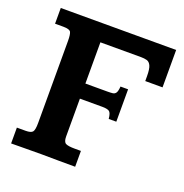

<svg xmlns="http://www.w3.org/2000/svg" viewBox="-117 -741 809 846"><g transform="rotate(20 287.5 -318.0)"><path d="M24.9 0V-74.2H65.4Q90.8 -74.2 98.4 -83.5Q106 -92.8 106 -125V-509.8Q106 -539.6 100.6 -550.8Q95.2 -562 65.4 -562H26.4V-635.7H567.4V-460.4H486.3V-482.4Q486.3 -517.6 479.2 -532.2Q472.2 -546.9 460.2 -550Q448.2 -553.2 432.6 -553.2H242.2V-359.9H346.2Q360.8 -359.9 370.4 -361.1Q379.9 -362.3 385.3 -370.6Q390.6 -378.9 392.1 -400.4H427.7V-248.5H392.1Q389.6 -276.9 379.6 -283Q369.6 -289.1 347.2 -289.1H242.2V-111.8Q242.2 -86.4 253.9 -80.3Q265.6 -74.2 296.4 -74.2H325.2V0Q287.1 0 251.2 -0.2Q215.3 -0.5 165 -1Q118.7 -1 88.6 -0.5Q58.6 0 24.9 0Z"/></g></svg>

Font: Kameron SemiBold
Style: Regular
Weight: 600
Designer: Vernon Adams
Foundry: Vernon Adams
Version: Version 1.100